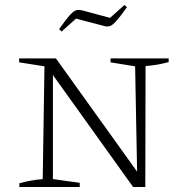

<svg xmlns="http://www.w3.org/2000/svg" viewBox="-20 -753 742 773"><path d="M425 -518H659V-503Q633 -496 611.5 -492.5Q590 -489 566 -487L565 0H516L193 -451V-32L301 -17V0H58V-15Q82 -22 105.5 -26Q129 -30 152 -32L159 -486L57 -502V-518H205L532 -62L524 -486L425 -502ZM228 -626 218 -636Q248 -678 263.5 -694.5Q279 -711 289.5 -712.5Q300 -714 312 -711L423 -681L481 -733L491 -724Q462 -683 446 -666Q430 -649 419.5 -647Q409 -645 397 -649L286 -678Z"/></svg>

Font: Piazzolla SC ExtraLight
Style: Regular
Weight: 200
Designer: Juan Pablo del Peral
Foundry: Huerta Tipografica
Version: Version 1.330